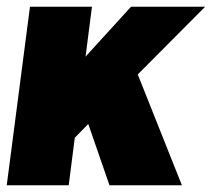

<svg xmlns="http://www.w3.org/2000/svg" viewBox="-24 -550 629 570"><path d="M516 0H301L238 -182L198 -141L180 0H-4L65 -530H249L230 -382L365 -530H585L385 -329Z"/></svg>

Font: Tanohe Sans ExtraBold
Style: Italic
Weight: 800
Designer: Village Type and Design LLC & Cristiano Sobral
Foundry: Cooper Hewitt Smithsonian Design Museum
Version: Version 1.00;September 29, 2021;FontCreator 13.0.0.2655 64-b